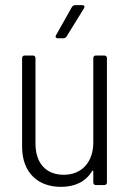

<svg xmlns="http://www.w3.org/2000/svg" viewBox="-20 -720 508 747"><path d="M300 -700H272C267 -700 263 -697 260 -693L198 -583C194 -576 197 -571 205 -571H227C232 -571 236 -574 239 -578L307 -688C311 -695 308 -700 300 -700ZM343 -494V-166C343 -89 298 -40 228 -40C160 -40 118 -84 118 -162V-494C118 -500 114 -504 108 -504H76C70 -504 66 -500 66 -494V-149C66 -46 130 7 217 7C272 7 313 -13 338 -54C340 -57 343 -57 343 -53V-10C343 -4 347 0 353 0H386C392 0 396 -4 396 -10V-494C396 -500 392 -504 386 -504H353C347 -504 343 -500 343 -494Z"/></svg>

Font: Barlow Semi Condensed Light
Style: Regular
Weight: 300
Width: 4
Designer: Jeremy Tribby
Foundry: Tribby Type
Version: Version 1.422;hotconv 1.0.109;makeotfexe 2.5.65596